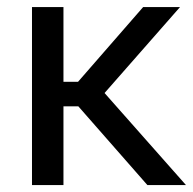

<svg xmlns="http://www.w3.org/2000/svg" viewBox="-20 -534 557 554"><path d="M72.3 0V-513.7H163.1V-297.9H205.1L393.1 -513.7H499.5L281.7 -265.6L516.6 0H405.3L206.1 -227.1H163.1V0Z"/></svg>

Font: RobotoFlex
Style: Regular
Weight: 400
Designer: Berlow after Robertson
Foundry: Google
Version: Version 2.136